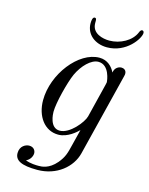

<svg xmlns="http://www.w3.org/2000/svg" viewBox="-125 -715 773 998"><g transform="rotate(15 262.0 -216.0)"><path d="M245 -603C245 -544 294 -504 359 -504C463 -504 524 -595 524 -625C524 -634 518 -637 514 -637C507 -637 502 -628 500 -622C480 -573 420 -541 362 -541C327 -541 268 -554 268 -610V-621C268 -630 267 -637 259 -637C248 -637 245 -620 245 -603ZM53 147C53 187 90 205 174 205C279 205 355 139 374 63L483 -375C487 -390 487 -392 487 -396C487 -417 470 -422 460 -422C448 -422 425 -414 421 -385C407 -414 380 -442 337 -442C225 -442 110 -294 110 -153C110 -68 157 0 232 0C283 0 326 -41 338 -53L317 31C305 81 299 102 271 136C231 183 191 183 176 183C163 183 132 183 105 172C125 164 137 143 137 126C137 113 128 94 102 94C84 94 53 108 53 147ZM178 -109C178 -157 208 -274 229 -321C254 -375 298 -420 337 -420C397 -420 406 -336 406 -328L403 -314L358 -132C350 -100 289 -22 234 -22C180 -22 178 -98 178 -109Z"/></g></svg>

Font: CMU Serif
Style: Italic
Weight: 500
Italic angle: -14.04°
Version: Version 0.7.0